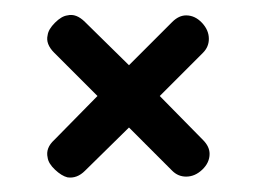

<svg xmlns="http://www.w3.org/2000/svg" viewBox="-20 -428 351 262"><path d="M72 -407Q84 -410 96 -398L156 -339L215 -398Q224 -407 234 -407Q246 -407 255.5 -397Q265 -387 265 -375Q265 -364 257 -356L198 -297L257 -237Q266 -228 266 -218Q266 -206 256 -196.5Q246 -187 234 -187Q223 -187 215 -195L156 -254L96 -195Q85 -184 72 -186Q64 -188 55 -196.5Q46 -205 45 -213Q42 -226 54 -237L113 -297L54 -356Q42 -368 45 -380Q46 -388 55 -397Q64 -406 72 -407Z"/></svg>

Font: Soda Fountain
Style: Regular
Weight: 400
Version: Version 1.0